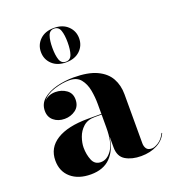

<svg xmlns="http://www.w3.org/2000/svg" viewBox="-135 -833 849 945"><g transform="rotate(-20 290.0 -360.0)"><path d="M154 -640Q154 -678 181 -704Q208 -730 254 -730Q300 -730 327 -704Q354 -678 354 -640Q354 -601.5 327 -575.8Q300 -550 254 -550Q208 -550 181 -575.8Q154 -601.5 154 -640ZM214 -640Q214 -601.5 222.2 -577.5Q230.5 -553.5 254 -553.5Q277.5 -553.5 285.8 -577.5Q294 -601.5 294 -640Q294 -678.5 285.8 -702.5Q277.5 -726.5 254 -726.5Q230.5 -726.5 222.2 -702.5Q214 -678.5 214 -640ZM259.5 -252.5H329.5V-304.5Q329.5 -340.5 322.8 -376.8Q316 -413 296.2 -437.5Q276.5 -462 236.5 -462Q200.5 -462 158.5 -449Q116.5 -436 94 -408Q117.5 -431 152.5 -431Q185 -431 209.8 -413.5Q234.5 -396 234.5 -363Q234.5 -327.5 209.5 -309.2Q184.5 -291 152.5 -291Q118.5 -291 95.8 -309.8Q73 -328.5 73 -361Q73 -398.5 101 -422Q129 -445.5 172.2 -456.8Q215.5 -468 261 -468Q337.5 -468 383.2 -446.5Q429 -425 449.2 -388.2Q469.5 -351.5 469.5 -304.5V-47.5Q469.5 -31 477.5 -19.2Q485.5 -7.5 505.5 -7.5Q520 -7.5 541 -21Q562 -34.5 576 -63.5L578.5 -61.5Q563.5 -27.5 527.5 -8.8Q491.5 10 443.5 10Q395.5 10 362.5 -9.5Q329.5 -29 329.5 -77.5V-133.5Q320.5 -65.5 283.2 -27.8Q246 10 180.5 10Q115.5 10 76.8 -23.2Q38 -56.5 38 -113.5Q38 -180.5 95.5 -216.5Q153 -252.5 259.5 -252.5ZM247 -30Q280.5 -30 305 -66.2Q329.5 -102.5 329.5 -180.5V-249H294Q256 -249 233.2 -228.5Q210.5 -208 200.5 -179.2Q190.5 -150.5 190.5 -126Q190.5 -90 202.8 -60Q215 -30 247 -30Z"/></g></svg>

Font: Bodoni* 48pt
Style: Bold
Weight: 700
Version: Version 2.3